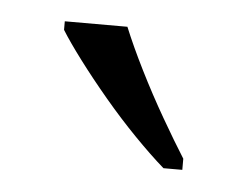

<svg xmlns="http://www.w3.org/2000/svg" viewBox="-28 -797 287 223"><g transform="rotate(5 115.5 -686.0)"><path d="M169 -606Q153 -620 134 -639.5Q115 -659 96.5 -681Q78 -703 63 -723Q48 -743 40 -756V-766H113Q122 -744 135.5 -717Q149 -690 164 -664Q179 -638 191 -619V-606Z"/></g></svg>

Font: Noto Serif Khmer Condensed Light
Style: Regular
Weight: 300
Width: 3
Designer: Danh Hong and the Monotype Design Team
Foundry: Monotype Imaging Inc.
Version: Version 2.004